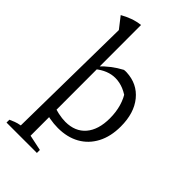

<svg xmlns="http://www.w3.org/2000/svg" viewBox="-281 -821 1095 1095"><g transform="rotate(45 266.0 -274.0)"><path d="M13 194V171Q26 165 42.5 158.5Q59 152 82 148L93 -632L40 -700Q68 -716 98 -727Q128 -738 162 -742L163 150L258 170V194ZM99 -17 116 -75Q155 -60 188 -53Q221 -46 247 -46Q326 -46 369.5 -97Q413 -148 413 -240Q413 -290 400.5 -333.5Q388 -377 362 -414L407 -369Q341 -425 272 -425Q212 -425 154 -378V-400Q180 -428 210 -451Q240 -474 274 -492Q279 -493 284.5 -493Q290 -493 295 -493Q384 -489 437 -424Q490 -359 490 -251Q490 -170 459 -111.5Q428 -53 372.5 -22Q317 9 242 9Q176 9 99 -17Z"/></g></svg>

Font: Piazzolla 24pt
Style: Regular
Weight: 400
Designer: Juan Pablo del Peral
Foundry: Huerta Tipografica
Version: Version 2.005